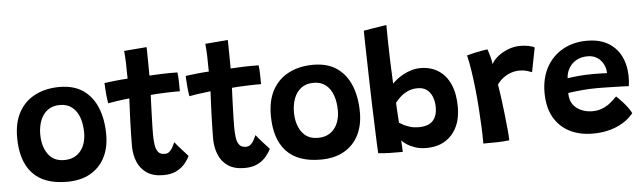

<svg xmlns="http://www.w3.org/2000/svg" viewBox="-47 -900 3688 1100"><g transform="rotate(-5 1796.5 -350.0)"><path d="M300 12.5Q168 12.5 102.5 -58.8Q37 -130 37 -265Q37 -353 70.8 -412.5Q104.5 -472 164.8 -502.2Q225 -532.5 304 -532.5Q386 -532.5 439.8 -495Q493.5 -457.5 520.2 -391Q547 -324.5 547 -237Q547 -161.5 518 -105.5Q489 -49.5 434 -18.5Q379 12.5 300 12.5ZM295 -113Q327 -113 350.8 -124.2Q374.5 -135.5 390.5 -155.8Q406.5 -176 414.2 -202.5Q422 -229 422 -259Q422 -309 408 -347.5Q394 -386 366.2 -407.8Q338.5 -429.5 297 -429.5Q254 -429.5 225.8 -408Q197.5 -386.5 184 -350.5Q170.5 -314.5 170.5 -272Q170.5 -202.5 202.2 -157.8Q234 -113 295 -113Z M1006.5 -74.5Q997.5 -54.5 978.8 -31.8Q960 -9 929.5 6.8Q899 22.5 853.5 22.5Q794.5 22.5 758 -2.5Q721.5 -27.5 704.8 -69.2Q688 -111 688 -160.5Q688 -187 688.8 -218.8Q689.5 -250.5 690.5 -283.2Q691.5 -316 692.8 -345.5Q694 -375 695.2 -397.8Q696.5 -420.5 697 -432.5Q654.5 -428 620 -422.8Q585.5 -417.5 574 -415Q569.5 -438.5 567.2 -464Q565 -489.5 564 -508.5Q563 -527.5 563 -532.5Q591.5 -536.5 626 -540.2Q660.5 -544 697 -546Q696.5 -560.5 696.2 -587Q696 -613.5 695.5 -635.5Q695 -655 693.5 -674.2Q692 -693.5 691 -706L821 -716.5Q821 -710 821.8 -685.8Q822.5 -661.5 822.5 -627.5Q822.5 -612.5 822.8 -591.8Q823 -571 823 -552.5Q839.5 -553.5 861.5 -554.5Q883.5 -555.5 896.5 -556Q918.5 -557 937 -557Q955.5 -557 968 -556.8Q980.5 -556.5 984.5 -556.5Q987.5 -536 988.2 -503.8Q989 -471.5 989 -448Q984 -448.5 956 -448Q928 -447.5 901 -446.5Q881.5 -446 858.5 -444.5Q835.5 -443 821 -441.5Q820.5 -430.5 819.5 -409.8Q818.5 -389 817.8 -363.2Q817 -337.5 816 -310.5Q815 -283.5 814.5 -259Q814 -234.5 814 -217Q814 -184.5 817.5 -157.5Q821 -130.5 833.2 -114.2Q845.5 -98 871.5 -98Q889 -98 900.5 -109Q912 -120 919.2 -134.5Q926.5 -149 931.5 -160Q937 -152.5 948 -139.8Q959 -127 971.2 -113.5Q983.5 -100 993.2 -89.2Q1003 -78.5 1006.5 -74.5Z M1473.5 -74.5Q1464.5 -54.5 1445.8 -31.8Q1427 -9 1396.5 6.8Q1366 22.5 1320.5 22.5Q1261.5 22.5 1225 -2.5Q1188.5 -27.5 1171.8 -69.2Q1155 -111 1155 -160.5Q1155 -187 1155.8 -218.8Q1156.5 -250.5 1157.5 -283.2Q1158.5 -316 1159.8 -345.5Q1161 -375 1162.2 -397.8Q1163.5 -420.5 1164 -432.5Q1121.5 -428 1087 -422.8Q1052.5 -417.5 1041 -415Q1036.5 -438.5 1034.2 -464Q1032 -489.5 1031 -508.5Q1030 -527.5 1030 -532.5Q1058.5 -536.5 1093 -540.2Q1127.5 -544 1164 -546Q1163.5 -560.5 1163.2 -587Q1163 -613.5 1162.5 -635.5Q1162 -655 1160.5 -674.2Q1159 -693.5 1158 -706L1288 -716.5Q1288 -710 1288.8 -685.8Q1289.5 -661.5 1289.5 -627.5Q1289.5 -612.5 1289.8 -591.8Q1290 -571 1290 -552.5Q1306.5 -553.5 1328.5 -554.5Q1350.5 -555.5 1363.5 -556Q1385.5 -557 1404 -557Q1422.5 -557 1435 -556.8Q1447.5 -556.5 1451.5 -556.5Q1454.5 -536 1455.2 -503.8Q1456 -471.5 1456 -448Q1451 -448.5 1423 -448Q1395 -447.5 1368 -446.5Q1348.5 -446 1325.5 -444.5Q1302.5 -443 1288 -441.5Q1287.5 -430.5 1286.5 -409.8Q1285.5 -389 1284.8 -363.2Q1284 -337.5 1283 -310.5Q1282 -283.5 1281.5 -259Q1281 -234.5 1281 -217Q1281 -184.5 1284.5 -157.5Q1288 -130.5 1300.2 -114.2Q1312.5 -98 1338.5 -98Q1356 -98 1367.5 -109Q1379 -120 1386.2 -134.5Q1393.5 -149 1398.5 -160Q1404 -152.5 1415 -139.8Q1426 -127 1438.2 -113.5Q1450.5 -100 1460.2 -89.2Q1470 -78.5 1473.5 -74.5Z M1759 12.5Q1627 12.5 1561.5 -58.8Q1496 -130 1496 -265Q1496 -353 1529.8 -412.5Q1563.5 -472 1623.8 -502.2Q1684 -532.5 1763 -532.5Q1845 -532.5 1898.8 -495Q1952.5 -457.5 1979.2 -391Q2006 -324.5 2006 -237Q2006 -161.5 1977 -105.5Q1948 -49.5 1893 -18.5Q1838 12.5 1759 12.5ZM1754 -113Q1786 -113 1809.8 -124.2Q1833.5 -135.5 1849.5 -155.8Q1865.5 -176 1873.2 -202.5Q1881 -229 1881 -259Q1881 -309 1867 -347.5Q1853 -386 1825.2 -407.8Q1797.5 -429.5 1756 -429.5Q1713 -429.5 1684.8 -408Q1656.5 -386.5 1643 -350.5Q1629.5 -314.5 1629.5 -272Q1629.5 -202.5 1661.2 -157.8Q1693 -113 1754 -113Z M2090 4.5Q2088.5 -13 2087 -54.2Q2085.5 -95.5 2083.5 -152.2Q2081.5 -209 2079.2 -274Q2077 -339 2075.5 -405Q2074 -471 2072.5 -529.8Q2071 -588.5 2070 -633.8Q2069 -679 2069 -701.5Q2076 -703 2112.8 -709.2Q2149.5 -715.5 2200.5 -723Q2200.5 -689.5 2201.5 -634.5Q2202.5 -579.5 2204.5 -514.2Q2206.5 -449 2210 -385Q2220 -395.5 2236 -408.2Q2252 -421 2273.5 -432.8Q2295 -444.5 2320.5 -452.2Q2346 -460 2373 -460Q2432.5 -460 2476.2 -431.8Q2520 -403.5 2543.8 -349.8Q2567.5 -296 2567.5 -220Q2567.5 -118.5 2514 -59.8Q2460.5 -1 2368 -1Q2331 -1 2302.5 -11Q2274 -21 2255 -34Q2236 -47 2227.5 -57Q2228.5 -47.5 2229 -33.2Q2229.5 -19 2230.2 -7Q2231 5 2231 9.5Q2194.5 10 2156 9Q2117.5 8 2090 4.5ZM2224 -159Q2232 -153.5 2248 -145Q2264 -136.5 2286 -130Q2308 -123.5 2333.5 -123.5Q2390 -123.5 2415.8 -151Q2441.5 -178.5 2441.5 -228.5Q2441.5 -260.5 2431.5 -287.2Q2421.5 -314 2401 -330.2Q2380.5 -346.5 2347.5 -346.5Q2314 -346.5 2288.5 -334.2Q2263 -322 2245.2 -305Q2227.5 -288 2217 -274Q2217 -269.5 2217.8 -258Q2218.5 -246.5 2219.2 -231.5Q2220 -216.5 2221 -201.5Q2222 -186.5 2222.8 -175Q2223.5 -163.5 2224 -159Z M2787 -446.5Q2799.5 -470 2825 -490.5Q2850.5 -511 2884.2 -524Q2918 -537 2955 -537Q2978 -537 3001.2 -532.5Q3024.5 -528 3036 -520.5L3008.5 -381Q2997.5 -385.5 2979.5 -391Q2961.5 -396.5 2937.5 -396.5Q2912 -396.5 2887.8 -388Q2863.5 -379.5 2843 -364Q2822.5 -348.5 2808 -327.5Q2813.5 -296 2819.8 -249.2Q2826 -202.5 2831.5 -153.2Q2837 -104 2840.8 -63.5Q2844.5 -23 2844.5 -3.5Q2813.5 0.5 2772.8 1.5Q2732 2.5 2695 2Q2695 -41.5 2692.8 -94.5Q2690.5 -147.5 2686.5 -204.2Q2682.5 -261 2676.5 -316.8Q2670.5 -372.5 2662.8 -422Q2655 -471.5 2646 -509Q2666.5 -515 2691.8 -520.5Q2717 -526 2738 -529.5Q2759 -533 2765 -533.5Q2771 -518.5 2778.5 -491.2Q2786 -464 2787 -446.5Z M3560 -97Q3547.5 -81 3526.8 -63.8Q3506 -46.5 3477 -32.2Q3448 -18 3410 -9Q3372 0 3325 0Q3249.5 0 3191.8 -29.5Q3134 -59 3101.8 -116.2Q3069.5 -173.5 3069.5 -258Q3069.5 -341.5 3103.5 -403.2Q3137.5 -465 3198 -499Q3258.5 -533 3338 -533Q3438.5 -533 3496 -475.2Q3553.5 -417.5 3557.5 -317Q3558 -299.5 3557.2 -284.8Q3556.5 -270 3554 -253Q3547 -253.5 3524 -254.2Q3501 -255 3471.5 -255.8Q3442 -256.5 3414.8 -257Q3387.5 -257.5 3372 -257.5Q3326.5 -257.5 3281.5 -253.2Q3236.5 -249 3204.5 -244Q3204.5 -233.5 3206 -223.5Q3207.5 -213.5 3210 -204.5Q3217.5 -180.5 3235.8 -163.2Q3254 -146 3279.8 -137Q3305.5 -128 3334 -128Q3361.5 -128 3383.5 -135.5Q3405.5 -143 3422.8 -154.5Q3440 -166 3453 -178.5Q3466 -191 3476 -200.5Q3479 -198 3490 -187Q3501 -176 3515 -160.5Q3529 -145 3541.2 -128Q3553.5 -111 3560 -97ZM3208.5 -328.5Q3235.5 -333 3273.8 -336.5Q3312 -340 3362 -340Q3388.5 -340 3408.2 -339.2Q3428 -338.5 3436 -338Q3436 -350.5 3432.5 -365Q3428 -384.5 3415.2 -402.8Q3402.5 -421 3382 -432.5Q3361.5 -444 3332.5 -444Q3296.5 -444 3269 -428.8Q3241.5 -413.5 3225.8 -387.2Q3210 -361 3208.5 -328.5Z"/></g></svg>

Font: Grandstander Thin SemiBold
Style: Regular
Weight: 600
Version: Version 1.200